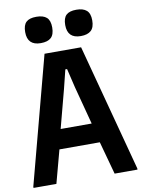

<svg xmlns="http://www.w3.org/2000/svg" viewBox="-102 -1023 805 1091"><g transform="rotate(-10 301.0 -477.5)"><path d="M1 -7 195 -740H406L601 -7V0H469L417 -190H184L133 0H1ZM390 -303 332 -523 306 -632H296L269 -523L211 -303ZM185 -803Q108 -803 108 -880Q108 -920 126.5 -937.5Q145 -955 185 -955Q225 -955 244.5 -937.5Q264 -920 264 -880Q264 -839 244.5 -821Q225 -803 185 -803ZM416 -803Q339 -803 339 -880Q339 -920 357.5 -937.5Q376 -955 416 -955Q455 -955 475 -937.5Q495 -920 495 -880Q495 -839 475 -821Q455 -803 416 -803Z"/></g></svg>

Font: Encode Sans Compressed
Style: Bold
Weight: 700
Designer: Pablo Impallari, Andres Torresi
Foundry: Pablo Impallari, Andres Torresi
Version: Version 1.000; ttfautohint (v1.00) -l 8 -r 50 -G 200 -x 14 -